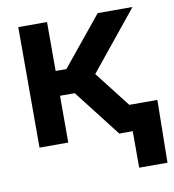

<svg xmlns="http://www.w3.org/2000/svg" viewBox="-77 -584 733 809"><g transform="rotate(-10 289.5 -180.0)"><path d="M54.7 0V-515.6H177.7V-306.2H223.6L394.5 -515.6H543.5L339.8 -264.6L545.4 0H396L240.7 -200.2H177.7V0ZM453.6 156.2V0H413.6V-111.8H578.6L574.7 156.2Z"/></g></svg>

Font: Inter Display SemiBold
Style: Regular
Weight: 600
Designer: Rasmus Andersson
Foundry: rsms
Version: Version 4.001;git-9221beed3